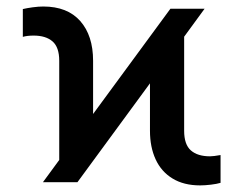

<svg xmlns="http://www.w3.org/2000/svg" viewBox="-20 -557 743 587"><path d="M161.1 -67.9V-371.1Q161.1 -412.6 140.6 -430.4Q120.1 -448.2 83 -448.2Q63 -448.2 49.8 -444.3V-529.3Q62 -532.2 80.1 -534.7Q98.1 -537.1 112.3 -537.1Q186 -537.1 225.3 -492.7Q264.6 -448.2 264.6 -371.1V-208.5L501 -530.3H605.5L543 -444.8V-157.2Q543 -115.2 563.5 -97.2Q584 -79.1 622.1 -79.1Q632.8 -79.1 654.3 -83V2Q643.1 5.4 624.8 7.6Q606.4 9.8 591.8 9.8Q542 9.8 507.6 -11.2Q473.1 -32.2 455.8 -69.8Q438.5 -107.4 438.5 -157.2V-302.2L216.8 0H111.3Z"/></svg>

Font: Pretendard GOV Medium
Style: Regular
Weight: 500
Designer: Base glyphs from Inter by Rasmus Andersson; Hangeul glyphs from Noto Sans CJK(Source Han Sans) by Jang Soo-young and Kan
Foundry: Kil Hyung-jin
Version: Version 1.309